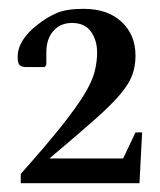

<svg xmlns="http://www.w3.org/2000/svg" viewBox="-20 -920 362 435"><path d="M27 -505V-526Q85 -591 119.5 -634.5Q154 -678 171.5 -707Q189 -736 194.5 -758Q200 -780 200 -801Q200 -829 186 -848.5Q172 -868 143 -868Q117 -868 101 -850Q85 -832 85 -801V-773L81 -768H40Q30 -768 25 -772Q20 -776 20 -791Q20 -829 65 -864Q85 -880 107.5 -890Q130 -900 169 -900Q224 -900 255.5 -870.5Q287 -841 287 -794Q287 -771 280 -751Q273 -731 253 -707Q233 -683 194 -648.5Q155 -614 92 -561H259L287 -620H302L296 -505Z"/></svg>

Font: Spectral SC Medium
Style: Regular
Weight: 500
Designer: Jean-Baptiste Levee
Foundry: Production Type
Version: Version 2.001